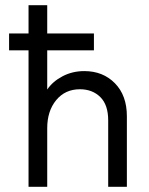

<svg xmlns="http://www.w3.org/2000/svg" viewBox="-20 -720 576 740"><path d="M469 -272V0H397V-256Q397 -316 366.5 -346Q336 -376 288 -376Q231 -376 196.5 -334Q162 -292 162 -226V0H90V-526H15V-591H90V-700H162V-591H342V-526H162V-375Q183 -406 221 -426Q259 -446 305 -446Q377 -446 423 -399Q469 -352 469 -272Z"/></svg>

Font: Tilda Sans
Style: Regular
Weight: 400
Designer: ParaType Ltd
Foundry: ParaType Ltd
Version: Version 1.002W